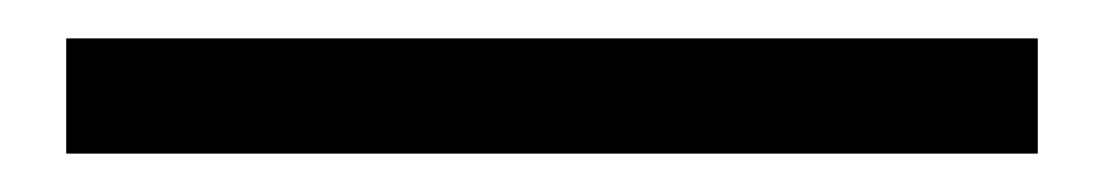

<svg xmlns="http://www.w3.org/2000/svg" viewBox="-20 69 575 100"><path d="M14.5 149V89H520.5V149Z"/></svg>

Font: Geologica Thin Roman ExtraLight
Style: Regular
Weight: 250
Version: Version 1.010;gftools[0.9.28]